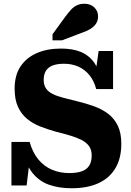

<svg xmlns="http://www.w3.org/2000/svg" viewBox="-20 -987 701 1024"><path d="M349 -64Q390 -64 416.5 -73.5Q443 -83 456 -104Q469 -125 469 -158Q469 -188 455 -207.5Q441 -227 416 -240Q391 -253 356 -263.5Q321 -274 277 -285Q234 -297 194.5 -312.5Q155 -328 124.5 -353Q94 -378 76 -417Q58 -456 58 -514Q58 -585 89 -632Q120 -679 175.5 -703.5Q231 -728 305 -728Q369 -728 412.5 -709.5Q456 -691 483.5 -651.5Q511 -612 525 -546L487 -580L506 -715H583V-512H493Q482 -555 457.5 -585.5Q433 -616 398.5 -631.5Q364 -647 321 -647Q283 -647 259 -637Q235 -627 224 -608Q213 -589 213 -561Q213 -533 225.5 -515Q238 -497 261.5 -485.5Q285 -474 318 -465.5Q351 -457 391 -447Q437 -436 479.5 -421Q522 -406 555.5 -381Q589 -356 608 -317Q627 -278 627 -220Q627 -143 595.5 -90Q564 -37 505 -10Q446 17 362 17Q295 17 242 -1.5Q189 -20 153 -65Q117 -110 102 -188L141 -156L122 2H41V-230H138Q154 -173 185 -136Q216 -99 258 -81.5Q300 -64 349 -64ZM329 -899 260 -804V-772H311L411 -810Q441 -820 461.5 -832.5Q482 -845 492.5 -861.5Q503 -878 503 -900Q503 -928 483 -947.5Q463 -967 430 -967Q407 -967 389.5 -958.5Q372 -950 358 -934.5Q344 -919 329 -899Z"/></svg>

Font: Roboto Serif
Style: Bold
Weight: 700
Designer: Greg Gazdowicz
Foundry: Commercial Type
Version: Version 1.008